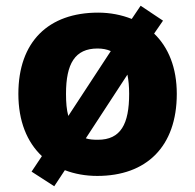

<svg xmlns="http://www.w3.org/2000/svg" viewBox="-20 -603 680 669"><path d="M596 -276C596 -367 567 -438 517 -486L548 -531L470 -583L439 -537C404 -551 364 -559 322 -559C149 -559 44 -458 44 -276C44 -181 74 -108 126 -59L90 -5L169 46L206 -10C240 3 278 10 319 10C490 10 596 -92 596 -276ZM210 -276C210 -381 241 -434 320 -434C337 -434 353 -431 366 -425L218 -199C212 -221 210 -246 210 -276ZM430 -276C430 -171 401 -116 321 -116C305 -116 291 -117 279 -121L424 -343C428 -323 430 -301 430 -276Z"/></svg>

Font: Noto Sans Arabic ExtBd
Style: Regular
Weight: 800
Designer: Monotype Design Team, Nadine Chahine, Nizar Qandah and Khaled Hosny
Foundry: Monotype Imaging Inc.
Version: Version 2.012